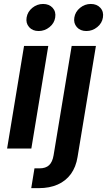

<svg xmlns="http://www.w3.org/2000/svg" viewBox="-20 -766 552 990"><path d="M16.6 0 104 -529.3H229L141.6 0ZM179.2 -606Q147.9 -606 130.1 -626.2Q112.3 -646.5 117.2 -675.8Q122.1 -705.6 146.7 -725.6Q171.4 -745.6 202.1 -745.6Q233.4 -745.6 251.5 -725.6Q269.5 -705.6 264.6 -675.8Q260.3 -646.5 235.4 -626.2Q210.4 -606 179.2 -606ZM349.6 -529.3H474.6L379.9 43.5Q371.6 95.2 345.5 131.1Q319.3 167 277.6 185.5Q235.8 204.1 180.2 204.1H141.1L157.7 102.1H183.1Q215.8 102.1 233.2 85.7Q250.5 69.3 256.3 34.7ZM425.3 -606Q394 -606 376.2 -626.2Q358.4 -646.5 363.3 -675.8Q368.2 -705.6 392.8 -725.6Q417.5 -745.6 448.2 -745.6Q479.5 -745.6 497.6 -725.6Q515.6 -705.6 510.7 -675.8Q506.3 -646.5 481.4 -626.2Q456.5 -606 425.3 -606Z"/></svg>

Font: Inter 24pt SemiBold
Style: Italic
Weight: 600
Italic angle: -9.3988°
Designer: Rasmus Andersson
Foundry: rsms
Version: Version 4.001;git-66647c0bb